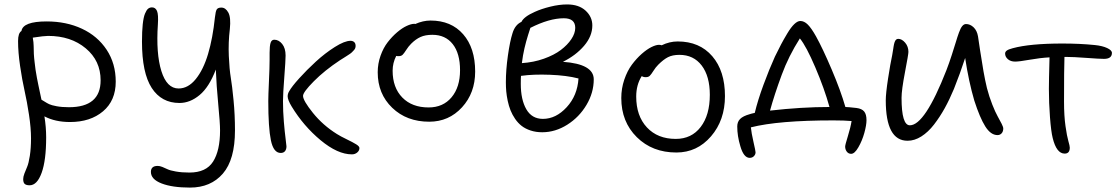

<svg xmlns="http://www.w3.org/2000/svg" viewBox="-20 -619 5006 861"><path d="M112.8 211.9Q97.7 211.9 90.8 205.8Q84 199.7 84 184.1Q84 173.8 89.4 159.4Q94.7 145 101.6 129.4Q108.4 113.8 113.8 79.6Q119.1 45.4 119.1 1Q119.1 -44.4 110.1 -104Q101.1 -163.6 90.1 -212.4Q79.1 -261.2 70.1 -323Q61 -384.8 61 -435.1Q61 -470.7 76.2 -480Q83 -522.9 189 -522.9Q277.3 -522.9 347.4 -490.2Q417.5 -457.5 458.3 -395.8Q499 -334 499 -252.9Q499 -168 442.1 -119.9Q385.3 -71.8 293.9 -71.8Q227.5 -71.8 179.2 -97.2Q187 -49.3 187 -2.9Q187 100.1 166.7 156Q146.5 211.9 112.8 211.9ZM130.9 -413.1Q130.9 -395 131.8 -377Q132.8 -358.9 135.3 -339.4Q137.7 -319.8 139.4 -306.2Q141.1 -292.5 145.5 -270.3Q149.9 -248 151.9 -238.3Q153.8 -228.5 159.2 -203.6Q164.6 -178.7 166 -171.9Q168.9 -170.4 179.7 -163.6Q190.4 -156.7 200.4 -151.9Q210.4 -147 234.1 -142.6Q257.8 -138.2 289.1 -138.2Q431.2 -138.2 431.2 -258.8Q431.2 -346.7 364.5 -402.3Q297.9 -458 195.8 -458Q177.7 -458 127 -450.2Q130.9 -427.7 130.9 -413.1Z M832 222.2Q752.4 222.2 704.6 203.6Q656.7 185.1 656.7 151.9Q656.7 125 687 125Q696.3 125 708 129.6Q719.7 134.3 731.2 139.9Q742.7 145.5 768.8 150.1Q794.9 154.8 829.6 154.8Q904.3 154.8 935.5 105.7Q966.8 56.6 966.8 -34.2Q966.8 -67.9 958.7 -151.1Q950.7 -234.4 947.8 -307.1Q918 -228.5 875.2 -192.9Q832.5 -157.2 784.7 -157.2Q704.1 -157.2 660.4 -224.6Q616.7 -292 616.7 -432.1Q616.7 -479 620.1 -510.3Q623.5 -541.5 630.1 -557.6Q636.7 -573.7 644 -579.8Q651.4 -585.9 661.6 -585.9Q677.2 -585.9 684.1 -569.8Q690.9 -553.7 688 -509.8Q679.2 -378.9 703.6 -300.5Q728 -222.2 780.8 -222.2Q823.7 -222.2 857.9 -264.4Q892.1 -306.6 913.1 -377.2Q934.1 -447.8 943.8 -541Q946.8 -568.8 952.1 -576.9Q957.5 -585 972.7 -585Q991.7 -585 1003.9 -562.7Q1016.1 -540.5 1010.7 -488.8Q1003.4 -428.2 1006.1 -367.9Q1008.8 -307.6 1014.9 -271.2Q1021 -234.9 1027.3 -169.7Q1033.7 -104.5 1033.7 -34.2Q1033.7 96.7 979.5 159.4Q925.3 222.2 832 222.2Z M1238.8 66.9Q1206.5 66.9 1194.8 10.3Q1183.1 -46.4 1183.1 -166Q1183.1 -189.9 1186 -253.2Q1189 -316.4 1189 -351.1V-382.8Q1189 -412.6 1193.4 -426.8Q1197.8 -440.9 1210 -440.9Q1230 -440.9 1245.4 -421.9Q1260.7 -402.8 1260.7 -370.1Q1260.7 -348.6 1254.9 -272.9Q1249 -197.3 1249 -166Q1249 -119.6 1252.9 -73.2Q1256.8 -26.9 1260.7 2.7Q1264.6 32.2 1264.6 37.1Q1264.6 50.8 1258.1 58.8Q1251.5 66.9 1238.8 66.9ZM1558.1 73.2Q1494.1 73.2 1417.7 9.8Q1341.3 -53.7 1288.1 -141.1Q1270 -170.9 1270 -187Q1270 -199.2 1276.9 -210Q1288.1 -230.5 1321.8 -267.8Q1355.5 -305.2 1396.5 -342.8Q1437.5 -380.4 1481.4 -408.2Q1525.4 -436 1551.8 -436Q1562 -436 1568.4 -430.2Q1574.7 -424.3 1574.7 -413.1Q1574.7 -408.2 1573 -403.3Q1571.3 -398.4 1566.9 -393.8Q1562.5 -389.2 1558.8 -385.3Q1555.2 -381.3 1547.4 -376.2Q1539.6 -371.1 1534.7 -367.9Q1529.8 -364.7 1519.8 -358.4Q1509.8 -352.1 1504.9 -349.1Q1435.5 -303.2 1387.2 -254.4Q1338.9 -205.6 1338.9 -189Q1338.9 -168 1383.5 -112.5Q1428.2 -57.1 1490.7 -18.1Q1506.8 -7.8 1534.7 5.6Q1562.5 19 1577.1 28.1Q1591.8 37.1 1591.8 44.9Q1591.8 56.6 1581.8 64.9Q1571.8 73.2 1558.1 73.2Z M1904.8 -73.2Q1803.7 -73.2 1738.8 -135.7Q1673.8 -198.2 1673.8 -294.9Q1673.8 -333.5 1686.5 -369.1Q1699.2 -404.8 1718.8 -429.9Q1738.3 -455.1 1761 -474.4Q1783.7 -493.7 1804 -502.9Q1824.2 -512.2 1837.9 -512.2Q1840.8 -512.2 1841.8 -511.2Q1877 -526.9 1910.6 -526.9Q2003.4 -526.9 2057.1 -465.3Q2110.8 -403.8 2110.8 -297.9Q2110.8 -202.1 2051.8 -137.7Q1992.7 -73.2 1904.8 -73.2ZM1740.7 -301.8Q1740.7 -226.1 1784.2 -181.6Q1827.6 -137.2 1901.9 -137.2Q1966.8 -137.2 2004.9 -182.6Q2043 -228 2043 -304.2Q2043 -379.4 2010.3 -421.1Q1977.5 -462.9 1918.9 -462.9Q1887.2 -462.9 1865.7 -453.1Q1844.2 -443.4 1823.7 -422.9Q1811.5 -410.6 1801.8 -395.3Q1792 -379.9 1785.6 -373.5Q1779.3 -367.2 1767.6 -367.2Q1759.8 -367.2 1756.8 -368.2Q1740.7 -336.9 1740.7 -301.8Z M2411.6 -25.9Q2383.3 -25.9 2359.6 -33.7Q2335.9 -41.5 2319.3 -54.4Q2302.7 -67.4 2290 -85.9Q2277.3 -104.5 2269.5 -124Q2261.7 -143.6 2256.8 -166.5Q2252 -189.5 2250.2 -209.2Q2248.5 -229 2248.5 -250Q2248.5 -305.7 2257.6 -369.6Q2266.6 -433.6 2278.3 -470.2Q2289.6 -507.8 2318.4 -521Q2329.6 -544.4 2378.4 -565.9Q2407.2 -579.1 2447.5 -589.1Q2487.8 -599.1 2523.4 -599.1Q2575.7 -599.1 2606 -571.3Q2636.2 -543.5 2636.2 -504.9Q2636.2 -457 2599.4 -413.8Q2562.5 -370.6 2504.4 -341.8Q2642.6 -332 2642.6 -263.2Q2642.6 -203.6 2610.1 -148.7Q2577.6 -93.8 2523.9 -59.8Q2470.2 -25.9 2411.6 -25.9ZM2508.3 -537.1Q2443.4 -537.1 2358.4 -494.1Q2357.4 -491.2 2348.1 -461.9Q2338.9 -432.6 2331.8 -402.1Q2324.7 -371.6 2320.3 -335.9Q2373 -339.4 2418.9 -355.7Q2464.8 -372.1 2494.9 -394.8Q2524.9 -417.5 2542.2 -443.6Q2559.6 -469.7 2559.6 -494.1Q2559.6 -537.1 2508.3 -537.1ZM2315.4 -243.2Q2315.4 -171.9 2340.3 -128.9Q2365.2 -85.9 2414.6 -85.9Q2473.1 -85.9 2521.2 -138.2Q2569.3 -190.4 2574.2 -267.1Q2521.5 -280.8 2446.5 -283.7Q2371.6 -286.6 2316.4 -278.8Q2315.4 -267.6 2315.4 -243.2Z M3013.2 64.9Q2905.3 64.9 2835.7 -3.9Q2766.1 -72.8 2766.1 -179.2Q2766.1 -222.2 2779.5 -261.7Q2793 -301.3 2813.5 -328.9Q2834 -356.4 2857.4 -377.2Q2880.9 -397.9 2901.4 -408Q2921.9 -418 2935.1 -418Q2941.4 -418 2947.3 -416Q2982.4 -433.1 3019 -433.1Q3117.2 -433.1 3174.1 -366.9Q3231 -300.8 3231 -188Q3231 -80.1 3168.5 -7.6Q3106 64.9 3013.2 64.9ZM2833 -186Q2833 -99.1 2881.1 -47.6Q2929.2 3.9 3010.3 3.9Q3081.1 3.9 3122.1 -49.6Q3163.1 -103 3163.1 -193.8Q3163.1 -277.3 3126.7 -325.2Q3090.3 -373 3026.9 -373Q2995.6 -373 2975.3 -362.5Q2955.1 -352.1 2932.1 -329.1Q2919.9 -316.9 2910.2 -301.3Q2900.4 -285.6 2894 -279.3Q2887.7 -272.9 2876 -272.9Q2864.3 -272.9 2857.9 -277.8Q2833 -238.8 2833 -186Z M3796.9 70.8Q3784.7 70.8 3777.3 61Q3770 51.3 3770 38.1Q3770 30.8 3782.2 -8.5Q3794.4 -47.9 3798.8 -76.2Q3767.1 -79.1 3716.8 -79.1Q3470.2 -79.1 3347.2 -47.9Q3349.6 -22.9 3358.9 17.6Q3368.2 58.1 3368.2 64Q3368.2 73.7 3360.8 81.3Q3353.5 88.9 3341.8 88.9Q3314.9 88.9 3299.8 36.1Q3286.1 -9.3 3286.1 -51.8Q3286.1 -72.8 3299.1 -85.7Q3312 -98.6 3341.8 -106.9Q3348.6 -109.4 3364.7 -112.8Q3377.9 -168.5 3403.6 -238.3Q3429.2 -308.1 3455.1 -365.2Q3472.2 -399.9 3482.9 -420.4Q3493.7 -440.9 3510.5 -469Q3527.3 -497.1 3542 -511Q3556.6 -524.9 3568.8 -524.9Q3586.4 -524.9 3602.5 -508.8Q3618.7 -492.7 3639.2 -456.1Q3669.4 -401.9 3709.7 -307.1Q3750 -212.4 3771 -139.2Q3782.2 -139.2 3820.8 -134.8Q3844.7 -131.8 3855.2 -119.1Q3865.7 -106.4 3865.7 -80.1Q3865.7 -58.1 3856 -22.9Q3846.2 12.2 3829.3 41.5Q3812.5 70.8 3796.9 70.8ZM3485.8 -284.2Q3452.1 -192.9 3433.1 -123Q3574.7 -139.2 3699.7 -139.2Q3676.8 -221.7 3636.2 -316.7Q3595.7 -411.6 3566.9 -446.8Q3516.1 -366.7 3485.8 -284.2Z M4049.8 12.2Q3952.1 12.2 3952.1 -168.9Q3952.1 -199.7 3962.4 -266.8Q3972.7 -334 3981 -372.1Q3981.9 -378.4 3983.4 -386.7Q3984.9 -395 3985.6 -399.9Q3986.3 -404.8 3987.3 -411.1Q3988.3 -417.5 3989.3 -421.4Q3990.2 -425.3 3991.7 -429.7Q3993.2 -434.1 3994.6 -436.3Q3996.1 -438.5 3998 -440.7Q4000 -442.9 4002.4 -443.8Q4004.9 -444.8 4007.8 -444.8Q4024.4 -444.8 4039.1 -427.5Q4053.7 -410.2 4053.7 -386.2Q4053.7 -375.5 4038.3 -295.4Q4022.9 -215.3 4022.9 -180.2Q4022.9 -57.1 4060.1 -57.1Q4127.4 -57.1 4224.1 -304.2Q4236.3 -335.9 4248 -372.1Q4259.8 -408.2 4266.4 -430.4Q4272.9 -452.6 4280.3 -472.9Q4287.6 -493.2 4295.2 -502.2Q4302.7 -511.2 4312 -511.2Q4330.6 -511.2 4345.9 -496.6Q4361.3 -481.9 4365.7 -456.1Q4367.2 -446.3 4375.2 -392.6Q4383.3 -338.9 4390.4 -298.8Q4397.5 -258.8 4405.8 -224.1Q4416 -185.1 4429.7 -150.4Q4443.4 -115.7 4453.9 -97.2Q4464.4 -78.6 4471.7 -64Q4479 -49.3 4479 -43Q4479 -29.3 4471.7 -21.2Q4464.4 -13.2 4453.1 -13.2Q4422.9 -13.2 4398.4 -52Q4374 -90.8 4349.1 -168Q4324.2 -252.9 4308.1 -358.9Q4285.6 -289.6 4257.8 -220.2Q4238.3 -173.3 4216.6 -134Q4194.8 -94.7 4168.5 -60.5Q4142.1 -26.4 4111.6 -7.1Q4081.1 12.2 4049.8 12.2Z M4754.4 69.8Q4717.8 69.8 4700.7 0Q4693.4 -28.8 4688.5 -93.3Q4683.6 -157.7 4683.6 -220.2Q4683.6 -256.3 4686.5 -361.8Q4643.6 -359.4 4597.2 -351.1Q4550.8 -342.8 4532.2 -342.8Q4512.2 -342.8 4499.8 -353.5Q4487.3 -364.3 4487.3 -378.9Q4487.3 -386.7 4494.9 -392.3Q4502.4 -397.9 4521.5 -402.8Q4598.6 -423.8 4744.6 -423.8Q4823.2 -423.8 4889.6 -417Q4923.3 -413.6 4944.8 -403.6Q4966.3 -393.6 4966.3 -381.8Q4966.3 -355 4930.7 -355Q4910.2 -355 4851.8 -359.4Q4793.5 -363.8 4759.3 -363.8H4753.4Q4751.5 -312 4751.5 -164.1Q4751.5 -99.1 4758.1 -53.5Q4764.6 -7.8 4771 13.9Q4777.3 35.6 4777.3 43Q4777.3 69.8 4754.4 69.8Z"/></svg>

Font: Shantell Sans Irregular Bouncy
Style: Regular
Weight: 300
Designer: Stephen Nixon, Anya Danilova, Shantell Martin
Foundry: Arrow Type
Version: Version 1.006;[9816181b4]